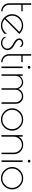

<svg xmlns="http://www.w3.org/2000/svg" viewBox="1678 -2349 683 4079"><g transform="rotate(90 2019.5 -309.5)"><path d="M221 -22V6Q150 6 100 -41.5Q50 -89 50 -163V-631H82V-449H220V-421H82V-163Q82 -102 122.5 -62Q163 -22 221 -22Z M526 12H517Q422 12 351.5 -59.5Q281 -131 281 -226Q281 -321 351 -390.5Q421 -460 524 -460Q627 -460 701 -378L387 -68Q452 -16 512 -16Q572 -16 619.5 -43.5Q667 -71 698 -117V-66Q627 12 526 12ZM366 -89 657 -378Q595 -432 515.5 -432Q436 -432 374.5 -370.5Q313 -309 313 -229Q313 -149 366 -89Z M894 -434Q868 -434 848 -417Q828 -400 828 -375Q828 -350 850.5 -329Q873 -308 904.5 -290.5Q936 -273 968 -253Q1000 -233 1022.5 -202Q1045 -171 1045 -131Q1045 -72 1000.5 -30.5Q956 11 893 11Q853 11 818.5 -6.5Q784 -24 768 -53V-101Q806 -17 890 -17Q942 -17 977.5 -49Q1013 -81 1013 -120.5Q1013 -160 990.5 -187Q968 -214 936 -233Q904 -252 872.5 -270.5Q841 -289 818.5 -315.5Q796 -342 796 -377.5Q796 -413 824.5 -437.5Q853 -462 898 -462Q943 -462 975 -427V-386Q943 -434 894 -434Z M1301 -22V6Q1230 6 1180 -41.5Q1130 -89 1130 -163V-631H1162V-449H1300V-421H1162V-163Q1162 -102 1202.5 -62Q1243 -22 1301 -22Z M1426 -449V0H1394V-449ZM1410 -559Q1381 -559 1381 -586Q1381 -613 1410 -613Q1439 -613 1439 -586Q1439 -559 1410 -559Z M2185 -298V0H2153V-298Q2153 -356 2115 -394.5Q2077 -433 2023.5 -433Q1970 -433 1928.5 -393Q1887 -353 1887 -300V0H1855V-300Q1855 -354 1817 -393.5Q1779 -433 1725 -433Q1671 -433 1631 -393Q1591 -353 1591 -300V0H1559V-450H1591V-387Q1611 -417 1650.5 -439Q1690 -461 1732.5 -461Q1775 -461 1814 -431.5Q1853 -402 1871 -355Q1886 -403 1928.5 -432Q1971 -461 2032 -461Q2093 -461 2139 -417Q2185 -373 2185 -298Z M2523 11H2514Q2418 11 2349 -60.5Q2280 -132 2280 -227Q2280 -322 2350 -391.5Q2420 -461 2518.5 -461Q2617 -461 2686.5 -391.5Q2756 -322 2756 -226.5Q2756 -131 2688 -60Q2620 11 2523 11ZM2724 -224.5Q2724 -309 2663.5 -371Q2603 -433 2519 -433Q2435 -433 2373.5 -370.5Q2312 -308 2312 -224Q2312 -140 2373.5 -78.5Q2435 -17 2519.5 -17Q2604 -17 2664 -78.5Q2724 -140 2724 -224.5Z M2883 0H2851V-450H2883V-359Q2934 -461 3057 -461Q3141 -461 3198 -403Q3255 -345 3255 -262V0H3223V-262Q3223 -331 3174.5 -382Q3126 -433 3057 -433Q2988 -433 2935.5 -382Q2883 -331 2883 -262Z M3420 -449V0H3388V-449ZM3404 -559Q3375 -559 3375 -586Q3375 -613 3404 -613Q3433 -613 3433 -586Q3433 -559 3404 -559Z M3771 11H3762Q3666 11 3597 -60.5Q3528 -132 3528 -227Q3528 -322 3598 -391.5Q3668 -461 3766.5 -461Q3865 -461 3934.5 -391.5Q4004 -322 4004 -226.5Q4004 -131 3936 -60Q3868 11 3771 11ZM3972 -224.5Q3972 -309 3911.5 -371Q3851 -433 3767 -433Q3683 -433 3621.5 -370.5Q3560 -308 3560 -224Q3560 -140 3621.5 -78.5Q3683 -17 3767.5 -17Q3852 -17 3912 -78.5Q3972 -140 3972 -224.5Z"/></g></svg>

Font: Poiret One
Style: Regular
Weight: 400
Designer: Denis Masharov
Foundry: Denis Masharov
Version: Version 1.001